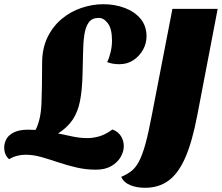

<svg xmlns="http://www.w3.org/2000/svg" viewBox="-65 -702 1054 912"><path d="M390 104Q343 104 298 93.5Q253 83 211.5 69Q170 55 131.5 44Q93 33 57 33Q36 33 16.5 38Q-3 43 -22 54Q-45 34 -45 -2Q-45 -22 -34.5 -41.5Q-24 -61 1.5 -73.5Q27 -86 69 -86Q86 -86 104 -85Q129 -133 132 -211.5Q135 -290 135 -401Q135 -472 160.5 -524.5Q186 -577 228 -612Q270 -647 322 -664.5Q374 -682 426 -682Q480 -682 527 -664.5Q574 -647 602.5 -613Q631 -579 631 -529Q631 -496 614.5 -466Q598 -436 569 -416.5Q540 -397 502 -397Q469 -397 444 -407Q454 -427 460.5 -454.5Q467 -482 467 -509Q467 -565 447.5 -591Q428 -617 404 -617Q372 -617 356.5 -595.5Q341 -574 335.5 -536Q330 -498 329.5 -449Q329 -400 327 -346Q325 -273 315 -222Q305 -171 280.5 -134Q256 -97 211 -68Q249 -60 283 -53Q317 -46 349 -46Q379 -46 408.5 -55Q438 -64 469 -87Q496 -77 509.5 -55.5Q523 -34 523 -8Q523 18 508 44Q493 70 463.5 87Q434 104 390 104ZM624 190Q583 190 552.5 177Q522 164 511 138Q539 126 559 110.5Q579 95 595 65Q611 35 625.5 -17Q640 -69 656 -154L754 -660H969L872 -154Q848 -28 815 47Q782 122 735.5 156Q689 190 624 190Z"/></svg>

Font: Sansita Swashed ExtraBold
Style: Regular
Weight: 800
Designer: Pablo Cosgaya
Foundry: Omnibus-Type
Version: Version 1.003; ttfautohint (v1.8.3)